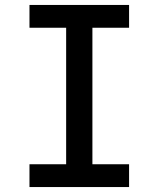

<svg xmlns="http://www.w3.org/2000/svg" viewBox="-20 -755 640 775"><path d="M99 0V-92H247V-643H99V-735H501V-643H353V-92H501V0Z"/></svg>

Font: Iosevka Curly Slab SmBdEx
Style: Regular
Weight: 600
Width: 7
Monospace: yes
Designer: Belleve Invis
Foundry: Belleve Invis
Version: Version 11.1.0; ttfautohint (v1.8.3)